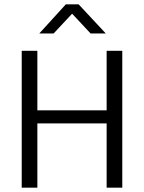

<svg xmlns="http://www.w3.org/2000/svg" viewBox="-20 -864 662 884"><path d="M80 0V-630H152V-356H471V-630H543V0H471V-296H152V0ZM283 -844H342L467 -710H397L312 -801L227 -710H161Z"/></svg>

Font: Mukta Mahee Light
Style: Regular
Weight: 300
Designer: Shuchita Grover, Noopur Datye, Girish Dalvi, Yashodeep Gholap
Foundry: Ek Type
Version: Version 2.538;PS 1.000;hotconv 16.6.51;makeotf.lib2.5.65220;